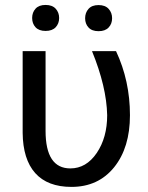

<svg xmlns="http://www.w3.org/2000/svg" viewBox="-20 -731 585 761"><path d="M160.6 -528.3H69.8V-204.6C70.5 -134.6 87.1 -81.4 119.6 -44.9C152.2 -8.5 200 9.8 263.2 9.8C334.1 9.8 390.5 -16.2 432.4 -68.1C474.2 -120 495.1 -188.8 495.1 -274.4C495.1 -365.2 476.7 -449.9 439.9 -528.3H344.7C383.1 -434.2 403.2 -349.6 404.8 -274.4C404.8 -215.2 391 -165.2 363.3 -124.5C335.6 -83.8 300.8 -63.5 258.8 -63.5C193.4 -63.5 160.6 -113.1 160.6 -212.4ZM107.4 -659.7C107.4 -645 111.9 -632.8 120.8 -623C129.8 -613.3 143.1 -608.4 160.6 -608.4C178.2 -608.4 191.6 -613.3 200.7 -623C209.8 -632.8 214.4 -645 214.4 -659.7C214.4 -674.3 209.8 -686.6 200.7 -696.5C191.6 -706.5 178.2 -711.4 160.6 -711.4C143.1 -711.4 129.8 -706.5 120.8 -696.5C111.9 -686.6 107.4 -674.3 107.4 -659.7ZM317.4 -658.7C317.4 -644 321.9 -631.8 330.8 -622.1C339.8 -612.3 353 -607.4 370.6 -607.4C388.2 -607.4 401.5 -612.3 410.6 -622.1C419.8 -631.8 424.3 -644 424.3 -658.7C424.3 -673.3 419.8 -685.7 410.6 -695.8C401.5 -705.9 388.2 -710.9 370.6 -710.9C353 -710.9 339.8 -705.9 330.8 -695.8C321.9 -685.7 317.4 -673.3 317.4 -658.7Z"/></svg>

Font: Roboto1
Style: rg
Weight: 400
Designer: Google
Version: Version 2.137; 2017